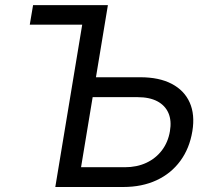

<svg xmlns="http://www.w3.org/2000/svg" viewBox="-20 -748 838 768"><path d="M99.1 -649.4 112.3 -727.5H336.9L323.7 -649.4ZM340.3 -439H541Q616.7 -439 667 -412.6Q717.3 -386.2 738.8 -337.9Q760.3 -289.6 749.5 -223.6Q738.3 -154.8 701.4 -104.5Q664.6 -54.2 606.4 -27.1Q548.3 0 472.7 0H201.2L321.8 -727.5H411.6L304.2 -79.1H479.5Q527.3 -79.1 565.2 -96.7Q603 -114.3 627.7 -146.7Q652.3 -179.2 659.7 -223.1Q667 -265.1 653.8 -295.7Q640.6 -326.2 609.4 -342.8Q578.1 -359.4 529.8 -359.4H327.1Z"/></svg>

Font: Inter 24pt
Style: Italic
Weight: 400
Italic angle: -9.3988°
Designer: Rasmus Andersson
Foundry: rsms
Version: Version 4.001;git-66647c0bb